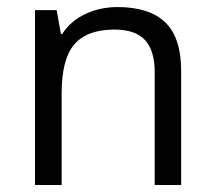

<svg xmlns="http://www.w3.org/2000/svg" viewBox="-20 -526 610 546"><path d="M419.9 0V-321.3Q419.9 -382.3 392.3 -412.1Q364.7 -441.9 305.7 -441.9Q227.5 -441.9 191.4 -399.9Q155.3 -357.9 155.3 -260.7V0H79.6V-497.1H141.1L153.3 -429.2H156.7Q180.2 -465.8 221.9 -485.8Q263.7 -505.9 314.9 -505.9Q404.3 -505.9 449.7 -462.6Q495.1 -419.4 495.1 -324.2V0Z"/></svg>

Font: Bpm'online Open Sans
Style: Regular
Weight: 400
Foundry: Ascender Corporation
Version: Version 1.10